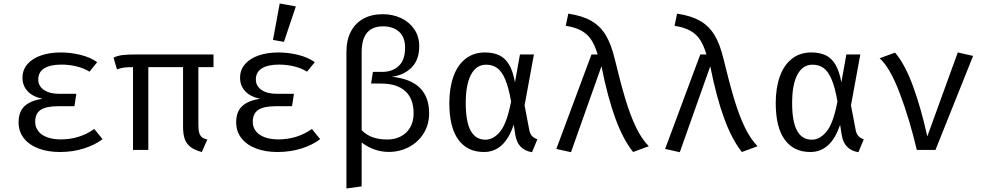

<svg xmlns="http://www.w3.org/2000/svg" viewBox="-20 -848 5578 1086"><path d="M308.7 -247.2Q240.5 -247.2 209.7 -226.2Q179 -205.1 179 -159.5Q179 -129.2 196.2 -106.7Q213.3 -84.1 246.2 -71.8Q279 -59.5 323.6 -59.5Q429.7 -59.5 513.3 -118.5L560 -61Q518.5 -28.7 455.6 -8.5Q392.8 11.8 318.5 11.8Q251.3 11.8 198.5 -7.9Q145.6 -27.7 115.4 -65.6Q85.1 -103.6 85.1 -156.4Q85.1 -216.4 119.2 -247.9Q153.3 -279.5 220.5 -289.2Q165.1 -301 136.2 -332.1Q107.2 -363.1 107.2 -407.7Q107.2 -453.8 135.9 -486.2Q164.6 -518.5 213.8 -534.9Q263.1 -551.3 324.1 -551.3Q379.5 -551.3 435.1 -537.7Q490.8 -524.1 529.7 -496.4L486.2 -442.6Q452.8 -463.1 411.8 -472.8Q370.8 -482.6 327.7 -482.6Q264.6 -482.6 230.5 -461.5Q196.4 -440.5 196.4 -398.5Q196.4 -361.5 228.2 -339.5Q260 -317.4 314.4 -317.4H411.8L401 -247.2Z M1187.7 -468.2H1102.1V-140Q1102.1 -112.8 1106.9 -96.7Q1111.8 -80.5 1122.6 -71.8Q1133.3 -63.1 1152.8 -59L1121.5 11.8Q1082.1 1.5 1059 -15.6Q1035.9 -32.8 1025.6 -60.3Q1015.4 -87.7 1015.4 -129.7V-468.2H819V0H732.3V-468.2Q697.4 -468.2 682.1 -465.9Q666.7 -463.6 641.5 -455.9L622.1 -522.1Q643.6 -532.3 670 -536.2Q696.4 -540 755.4 -540H1187.7Z M1539.5 -247.2Q1471.3 -247.2 1440.5 -226.2Q1409.7 -205.1 1409.7 -159.5Q1409.7 -129.2 1426.9 -106.7Q1444.1 -84.1 1476.9 -71.8Q1509.7 -59.5 1554.4 -59.5Q1660.5 -59.5 1744.1 -118.5L1790.8 -61Q1749.2 -28.7 1686.4 -8.5Q1623.6 11.8 1549.2 11.8Q1482.1 11.8 1429.2 -7.9Q1376.4 -27.7 1346.2 -65.6Q1315.9 -103.6 1315.9 -156.4Q1315.9 -216.4 1350 -247.9Q1384.1 -279.5 1451.3 -289.2Q1395.9 -301 1366.9 -332.1Q1337.9 -363.1 1337.9 -407.7Q1337.9 -453.8 1366.7 -486.2Q1395.4 -518.5 1444.6 -534.9Q1493.8 -551.3 1554.9 -551.3Q1610.3 -551.3 1665.9 -537.7Q1721.5 -524.1 1760.5 -496.4L1716.9 -442.6Q1683.6 -463.1 1642.6 -472.8Q1601.5 -482.6 1558.5 -482.6Q1495.4 -482.6 1461.3 -461.5Q1427.2 -440.5 1427.2 -398.5Q1427.2 -361.5 1459 -339.5Q1490.8 -317.4 1545.1 -317.4H1642.6L1631.8 -247.2ZM1524.1 -622.1 1562.1 -828.2 1653.3 -811.8 1586.2 -611.3Z M2407.2 -207.7Q2407.2 -142.6 2375.6 -92.6Q2344.1 -42.6 2291.8 -15.6Q2239.5 11.3 2179.5 11.3Q2137.9 11.3 2098.7 -2.3Q2059.5 -15.9 2025.6 -42.1V206.2L1939.5 217.9V-553.8Q1939.5 -620.5 1964.1 -668.5Q1988.7 -716.4 2035.1 -742.1Q2081.5 -767.7 2145.1 -767.7Q2201.5 -767.7 2248.5 -745.6Q2295.4 -723.6 2323.3 -682.6Q2351.3 -641.5 2351.3 -586.2Q2351.3 -509.7 2308.2 -466.4Q2265.1 -423.1 2196.9 -413.8Q2407.2 -391.8 2407.2 -207.7ZM2319.5 -207.2Q2319.5 -289.7 2272.1 -332.6Q2224.6 -375.4 2134.9 -375.4H2079L2089.2 -441.5H2143.1Q2200 -441.5 2235.6 -475.4Q2271.3 -509.2 2271.3 -577.9Q2271.3 -638.5 2237.2 -668.7Q2203.1 -699 2146.7 -699Q2025.6 -699 2025.6 -552.8V-111.8Q2052.8 -84.1 2088.2 -71.5Q2123.6 -59 2171.3 -59Q2212.8 -59 2246.4 -76.2Q2280 -93.3 2299.7 -126.7Q2319.5 -160 2319.5 -207.2Z M2892.8 -382.1 2921 -540H3000L2947.2 -252.3L2973.8 -112.3Q2977.9 -91.3 2988.5 -79.5Q2999 -67.7 3019.5 -60L2989.2 12.8Q2908.2 0 2894.9 -84.6L2885.6 -142.6Q2834.4 11.8 2717.4 11.8Q2623.6 11.8 2572.6 -57.9Q2521.5 -127.7 2521.5 -265.1Q2521.5 -349.7 2544.4 -414.4Q2567.2 -479 2612.6 -515.1Q2657.9 -551.3 2723.1 -551.3Q2770.3 -551.3 2803.8 -535.4Q2837.4 -519.5 2859.5 -482.3Q2881.5 -445.1 2892.8 -382.1ZM2614.4 -265.1Q2614.4 -159.5 2642.3 -108.7Q2670.3 -57.9 2725.6 -57.9Q2771.3 -57.9 2809.2 -104.1Q2847.2 -150.3 2870.8 -273.8Q2856.9 -354.4 2837.2 -400Q2817.4 -445.6 2791.5 -463.8Q2765.6 -482.1 2729.7 -482.1Q2674.4 -482.1 2644.4 -426.2Q2614.4 -370.3 2614.4 -265.1Z M3360.5 -540Q3345.1 -590.8 3324.6 -622.6Q3304.1 -654.4 3269.7 -673.8Q3235.4 -693.3 3180 -702.1L3194.4 -770.8Q3274.4 -759 3324.9 -729.7Q3375.4 -700.5 3406.7 -648.5Q3437.9 -596.4 3457.9 -511.3Q3490.3 -377.4 3517.7 -286.4Q3545.1 -195.4 3577.4 -128.2Q3609.7 -61 3649.7 -21L3561 11.8Q3504.6 -58.5 3460.8 -178.2Q3416.9 -297.9 3382.1 -473.3L3209.7 12.8L3126.7 -5.6L3325.6 -540Z M3975.9 -540Q3960.5 -590.8 3940 -622.6Q3919.5 -654.4 3885.1 -673.8Q3850.8 -693.3 3795.4 -702.1L3809.7 -770.8Q3889.7 -759 3940.3 -729.7Q3990.8 -700.5 4022.1 -648.5Q4053.3 -596.4 4073.3 -511.3Q4105.6 -377.4 4133.1 -286.4Q4160.5 -195.4 4192.8 -128.2Q4225.1 -61 4265.1 -21L4176.4 11.8Q4120 -58.5 4076.2 -178.2Q4032.3 -297.9 3997.4 -473.3L3825.1 12.8L3742.1 -5.6L3941 -540Z M4739 -382.1 4767.2 -540H4846.2L4793.3 -252.3L4820 -112.3Q4824.1 -91.3 4834.6 -79.5Q4845.1 -67.7 4865.6 -60L4835.4 12.8Q4754.4 0 4741 -84.6L4731.8 -142.6Q4680.5 11.8 4563.6 11.8Q4469.7 11.8 4418.7 -57.9Q4367.7 -127.7 4367.7 -265.1Q4367.7 -349.7 4390.5 -414.4Q4413.3 -479 4458.7 -515.1Q4504.1 -551.3 4569.2 -551.3Q4616.4 -551.3 4650 -535.4Q4683.6 -519.5 4705.6 -482.3Q4727.7 -445.1 4739 -382.1ZM4460.5 -265.1Q4460.5 -159.5 4488.5 -108.7Q4516.4 -57.9 4571.8 -57.9Q4617.4 -57.9 4655.4 -104.1Q4693.3 -150.3 4716.9 -273.8Q4703.1 -354.4 4683.3 -400Q4663.6 -445.6 4637.7 -463.8Q4611.8 -482.1 4575.9 -482.1Q4520.5 -482.1 4490.5 -426.2Q4460.5 -370.3 4460.5 -265.1Z M5165.6 0Q5125.6 -170.8 5070 -318.5Q5014.4 -466.2 4955.4 -518.5L5042.6 -550.3Q5098.5 -485.6 5144.1 -361Q5189.7 -236.4 5225.1 -76.4L5397.4 -551.3L5484.1 -531.8L5271.3 0Z"/></svg>

Font: Fira Code
Style: Regular
Weight: 400
Designer: Carrois Corporate, Edenspiekermann AG, Nikita Prokopov
Foundry: Carrois Corporate, Edenspiekermann AG, Nikita Prokopov
Version: Version 5.002